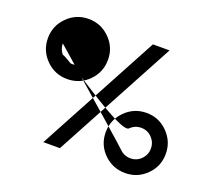

<svg xmlns="http://www.w3.org/2000/svg" viewBox="-118 -843 1119 1006"><g transform="rotate(20 442.0 -340.0)"><path d="M211.9 1H304.2L668.9 -676.8H576.2ZM501 -160.2Q501 -90.3 550 -41.7Q599.1 6.8 668.9 6.8Q737.8 6.8 786.9 -41.7Q835.9 -90.3 835.9 -160.2Q835.9 -229 786.9 -278.6Q737.8 -328.1 668.9 -328.1Q599.1 -328.1 550 -278.6Q501 -229 501 -160.2ZM47.9 -520Q47.9 -450.2 96.9 -401.1Q146 -352.1 214.8 -352.1Q285.2 -352.1 334 -401.1Q382.8 -450.2 382.8 -520Q382.8 -588.9 333.7 -637.9Q284.7 -687 214.8 -687Q146 -687 96.9 -637.9Q47.9 -588.9 47.9 -520ZM130.9 -520Q130.9 -554.2 155.5 -579.1Q180.2 -604 215.1 -604Q250 -604 274.9 -579.6Q299.8 -555.2 299.8 -520Q299.8 -484.9 274.9 -460Q250 -435.1 215.1 -435.1Q180.2 -435.1 155.5 -460Q130.9 -484.9 130.9 -520ZM130.9 -520Q130.9 -554.2 155.5 -579.1Q180.2 -604 215.1 -604Q250 -604 274.9 -579.6Q299.8 -555.2 299.8 -520Q299.8 -484.9 274.9 -460Q250 -435.1 215.1 -435.1Q180.2 -435.1 155.5 -460Q130.9 -484.9 357.4 -339.8Q584 -194.8 608.9 -220Q633.8 -245.1 668.9 -245.1Q704.1 -245.1 728.5 -220Q752.9 -194.8 752.9 -159.9Q752.9 -125 728.5 -100.1Q704.1 -75.2 668.9 -75.2Q633.8 -75.2 608.9 -100.1Q584 -125 130.9 -520Z"/></g></svg>

Font: FAU Chimera Medium
Style: Regular
Weight: 500
Version: Version 1.002;hotconv 1.0.117;makeotfexe 2.5.65602